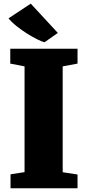

<svg xmlns="http://www.w3.org/2000/svg" viewBox="-20 -1003 465 1023"><path d="M36.1 -74.2 110.8 -85.9V-649.4L34.7 -664.1V-743.2H393.1V-664.1L314 -649.4V-85.4L393.1 -73.2V0H36.1ZM216.8 -777.8Q202.1 -781.7 177 -794.2Q151.9 -806.6 124 -824.2Q96.2 -841.8 69.6 -862.8Q43 -883.8 25.4 -905.3L143.6 -983.4H144L288.1 -827.6L217.3 -777.8H216.8Z"/></svg>

Font: Merriweather UltraBold
Style: Regular
Weight: 900
Designer: Eben Sorkin ( sorkintype@gmail.com )
Foundry: Eben Sorkin
Version: Version 1.570; ttfautohint (v1.3) -l 8 -r 32 -G 0 -x 0 -H 60